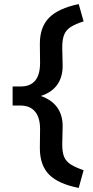

<svg xmlns="http://www.w3.org/2000/svg" viewBox="-20 -722 456 944"><path d="M367 202Q317 192 281 176Q245 160 222 137Q199 114 187.5 81.5Q176 49 176 7L177 -88Q177 -143 153 -172.5Q129 -202 84 -203H42V-297H86Q131 -298 154 -327Q177 -356 177 -412L176 -507Q176 -589 221.5 -635Q267 -681 367 -702L391 -617Q351 -604 328 -589.5Q305 -575 295.5 -551.5Q286 -528 286 -489L288 -398Q288 -340 258.5 -301.5Q229 -263 170 -247L169 -254Q229 -236 258.5 -197.5Q288 -159 288 -102L286 -11Q286 27 295.5 49.5Q305 72 328 86.5Q351 101 391 115Z"/></svg>

Font: Our Lexend Medium
Style: Regular
Weight: 500
Designer: Bonnie Shaver-Troup, Thomas Jockin
Foundry: Lexend
Version: Version 1.007